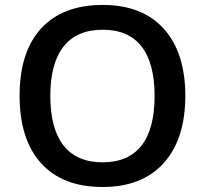

<svg xmlns="http://www.w3.org/2000/svg" viewBox="-20 -745 827 775"><path d="M728 -357.9Q728 -183.6 640.9 -86.9Q553.7 9.8 394 9.8Q232.4 9.8 145.8 -86.2Q59.1 -182.1 59.1 -358.9Q59.1 -535.6 146.2 -630.4Q233.4 -725.1 395 -725.1Q554.2 -725.1 641.1 -628.9Q728 -532.7 728 -357.9ZM183.1 -357.9Q183.1 -226.1 236.3 -158Q289.6 -89.8 394 -89.8Q498 -89.8 551 -157.2Q604 -224.6 604 -357.9Q604 -489.3 551.5 -557.1Q499 -625 395 -625Q290 -625 236.6 -557.1Q183.1 -489.3 183.1 -357.9Z"/></svg>

Font: f0_51262          
Style: Regular
Weight: 600
Foundry: Ascender Corporation
Version: Version 1.10